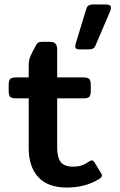

<svg xmlns="http://www.w3.org/2000/svg" viewBox="-20 -828 541 863"><path d="M318 -620Q318 -623 320 -631L366 -782Q370 -798 377.5 -803Q385 -808 402 -808H454Q479 -808 479 -793Q479 -788 474 -775L409 -623Q403 -606 380 -606H336Q318 -606 318 -620ZM109 -162V-386H52Q32 -386 25.5 -393Q19 -400 19 -419V-446Q19 -465 25.5 -472.5Q32 -480 52 -480H109V-535Q109 -556 116.5 -574.5Q124 -593 140 -621Q146 -633 151.5 -636.5Q157 -640 171 -640H204Q222 -640 229.5 -631.5Q237 -623 237 -606V-480H355Q375 -480 381.5 -472.5Q388 -465 388 -446V-419Q388 -400 381.5 -393Q375 -386 355 -386H237V-166Q237 -120 253 -99.5Q269 -79 308 -79Q331 -79 347 -84.5Q363 -90 382 -103Q387 -107 393 -107Q399 -107 405 -98L434 -50Q438 -45 438 -39Q438 -32 428 -25Q366 15 280 15Q195 15 152 -32Q109 -79 109 -162Z"/></svg>

Font: Mitr
Style: Regular
Weight: 400
Designer: Thanarat Vachiruckul
Foundry: Cadson Demak
Version: Version 1.003